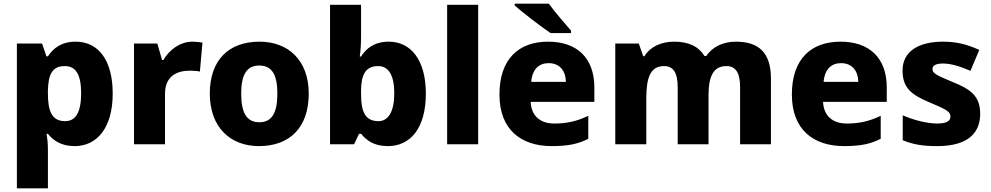

<svg xmlns="http://www.w3.org/2000/svg" viewBox="-20 -786 5399 1046"><path d="M392 -559C314 -559 269 -522 241 -479H233L209 -549H72V240H241V28C241 -4 238 -32 234 -57H241C268 -24 309 10 387 10C507 10 594 -88 594 -276C594 -460 515 -559 392 -559ZM333 -426C393 -426 422 -380 422 -278C422 -175 393 -126 335 -126C263 -126 241 -179 241 -277V-292C243 -382 265 -426 333 -426Z M1029 -559C960 -559 902 -514 870 -459H863L837 -549H710V0H879V-275C879 -377 951 -401 1015 -401C1038 -401 1057 -399 1069 -396L1083 -554C1071 -556 1047 -559 1029 -559Z M1662 -276C1662 -458 1550 -559 1394 -559C1225 -559 1123 -458 1123 -276C1123 -92 1235 10 1391 10C1559 10 1662 -92 1662 -276ZM1294 -276C1294 -377 1323 -429 1392 -429C1463 -429 1491 -377 1491 -276C1491 -174 1463 -120 1393 -120C1322 -120 1294 -174 1294 -276Z M1947 -585V-760H1778V0H1909L1936 -57H1947C1975 -24 2014 10 2093 10C2216 10 2300 -88 2300 -276C2300 -461 2217 -559 2098 -559C2021 -559 1975 -523 1947 -478H1940C1944 -504 1947 -545 1947 -585ZM2040 -426C2097 -426 2128 -376 2128 -278C2128 -179 2096 -126 2042 -126C1970 -126 1947 -176 1947 -273V-294C1948 -383 1974 -426 2040 -426Z M2585 0V-760H2416V0Z M2970 -766H2784V-756C2826 -719 2927 -641 2979 -606H3091V-619C3059 -656 3002 -721 2970 -766ZM2966 -559C2807 -559 2701 -466 2701 -271C2701 -78 2820 10 2986 10C3075 10 3131 -2 3185 -30V-155C3124 -126 3070 -113 3000 -113C2919 -113 2874 -159 2871 -231H3218V-309C3218 -473 3121 -559 2966 -559ZM2969 -442C3031 -442 3062 -398 3063 -340H2874C2880 -410 2917 -442 2969 -442Z M3989 -559C3923 -559 3862 -533 3828 -481H3818C3787 -532 3733 -559 3653 -559C3581 -559 3522 -531 3491 -480H3484L3460 -549H3332V0H3501V-250C3501 -363 3523 -426 3598 -426C3648 -426 3672 -390 3672 -311V0H3840V-267C3840 -369 3866 -426 3937 -426C3987 -426 4012 -391 4012 -311V0H4180V-358C4180 -499 4114 -559 3989 -559Z M4559 -559C4400 -559 4294 -466 4294 -271C4294 -78 4413 10 4579 10C4668 10 4724 -2 4778 -30V-155C4717 -126 4663 -113 4593 -113C4512 -113 4467 -159 4464 -231H4811V-309C4811 -473 4714 -559 4559 -559ZM4562 -442C4624 -442 4655 -398 4656 -340H4467C4473 -410 4510 -442 4562 -442Z M5320 -166C5320 -263 5267 -300 5173 -338C5079 -377 5060 -387 5060 -410C5060 -430 5080 -440 5118 -440C5159 -440 5213 -424 5267 -400L5315 -514C5248 -545 5188 -559 5118 -559C4984 -559 4897 -506 4897 -402C4897 -310 4942 -271 5040 -230C5140 -188 5158 -177 5158 -151C5158 -127 5137 -113 5086 -113C5038 -113 4962 -129 4898 -158V-22C4957 2 5009 10 5087 10C5247 10 5320 -57 5320 -166Z"/></svg>

Font: Noto Sans Arabic ExtBd
Style: Regular
Weight: 800
Designer: Monotype Design Team, Nadine Chahine, Nizar Qandah and Khaled Hosny
Foundry: Monotype Imaging Inc.
Version: Version 2.012